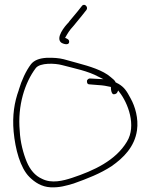

<svg xmlns="http://www.w3.org/2000/svg" viewBox="-20 -809 643 817"><path d="M38 -249C45 -174 66 -95 105 -56C128 -33 157 -14 195 -12C233 -10 262 -19 293 -28C352 -49 406 -70 455 -102C505 -137 553 -184 563 -255C570 -305 555 -356 536 -390C519 -422 509 -438 483 -453C480 -454 475 -457 472 -459H471V-461C468 -467 461 -473 451 -481C418 -510 361 -527 309 -541L251 -557C231 -562 207 -564 178 -563C146 -561 125 -552 112 -536C90 -507 72 -467 60 -427V-426C41 -374 32 -318 38 -249ZM64 -252C54 -360 86 -458 132 -519C150 -543 215 -540 244 -532C296 -518 355 -507 400 -482L420 -472L363 -475C358 -476 350 -470 350 -464C350 -454 353 -450 361 -450L398 -447C418 -446 435 -443 452 -439V-435C452 -424 455 -414 459 -410C464 -405 476 -409 479 -416L483 -424L488 -417C524 -372 562 -274 520 -206C472 -126 380 -83 286 -52C249 -40 200 -27 159 -48C129 -61 108 -87 94 -120C79 -156 66 -205 64 -252ZM112 -536ZM239 -629C245 -623 272 -614 274 -629C276 -641 266 -644 257 -648C268 -667 275 -680 293 -699C304 -712 316 -727 329 -743L348 -767C357 -779 339 -798 328 -783L309 -759C297 -744 285 -730 274 -717V-716C252 -694 218 -649 239 -629ZM293 -28H294ZM293 -699Z"/></svg>

Font: Stray Cat
Style: Lt
Weight: 300
Version: Version 1.0